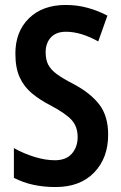

<svg xmlns="http://www.w3.org/2000/svg" viewBox="-20 -744 489 774"><path d="M416 -201Q416 -107 359.5 -48.5Q303 10 204 10Q156 10 114.5 1Q73 -8 36 -27V-147Q75 -125 119 -111.5Q163 -98 201 -98Q247 -98 270 -125Q293 -152 293 -191Q293 -233 269.5 -259.5Q246 -286 184 -319Q141 -341 109 -367.5Q77 -394 59.5 -432Q42 -470 42 -528Q42 -617 97 -670.5Q152 -724 245 -724Q291 -724 333 -712.5Q375 -701 413 -681L376 -577Q306 -616 246 -616Q206 -616 185 -593Q164 -570 164 -533Q164 -504 174 -484Q184 -464 208 -446Q232 -428 275 -406Q345 -369 380.5 -322.5Q416 -276 416 -201Z"/></svg>

Font: Avrile Sans Condensed SemiBold
Style: Regular
Weight: 600
Width: 3
Designer: Monotype Design Team
Foundry: Monotype Imaging Inc.
Version: Version 2.001;September 10, 2019;FontCreator 11.5.0.2425 64-